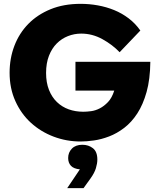

<svg xmlns="http://www.w3.org/2000/svg" viewBox="-20 -730 833 1000"><path d="M400 7Q326 7 259 -18.5Q192 -44 141 -90.5Q90 -137 60 -203.5Q30 -270 30 -351Q30 -426 55 -491.5Q80 -557 127.5 -605.5Q175 -654 243.5 -682Q312 -710 400 -710Q445 -710 489.5 -702Q534 -694 574.5 -677.5Q615 -661 650 -634.5Q685 -608 711 -571L603 -458Q566 -497 513.5 -526Q461 -555 403 -555Q367 -555 334 -542Q301 -529 275.5 -503.5Q250 -478 235 -439.5Q220 -401 220 -350Q220 -300 235 -262Q250 -224 276.5 -198.5Q303 -173 338 -160.5Q373 -148 414 -148Q432 -148 454.5 -151Q477 -154 499.5 -165.5Q522 -177 542.5 -198.5Q563 -220 575 -258H373V-408H763Q762 -317 743.5 -251Q725 -185 695 -139Q665 -93 627 -64Q589 -35 548.5 -19.5Q508 -4 469.5 1.5Q431 7 400 7ZM396 152Q364 149 349.5 133.5Q335 118 335 93Q335 64 354.5 44Q374 24 409 24Q441 24 464 42Q487 60 487 101Q487 121 479.5 146Q472 171 451 200L415 250H330L396 152Z"/></svg>

Font: Tilda Sans Black
Style: Regular
Weight: 900
Designer: ParaType Ltd
Foundry: ParaType Ltd
Version: Version 1.009